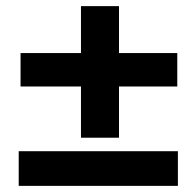

<svg xmlns="http://www.w3.org/2000/svg" viewBox="-20 -598 640 626"><path d="M244 -149V-316H47V-425H244V-578H368V-425H558V-316H368V-149ZM41 8V-105H560V8Z"/></svg>

Font: Inconsolata Expanded Black
Style: Regular
Weight: 900
Width: 7
Monospace: yes
Designer: Raph Levien, Cyreal, Brenton Simpson
Foundry: Raph Levien, Cyreal, Google
Version: Version 3.001; ttfautohint (v1.8.2.53-6de2)